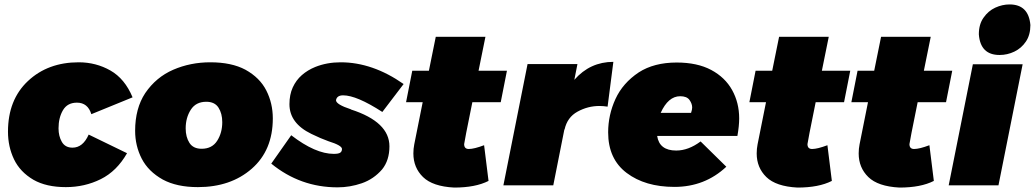

<svg xmlns="http://www.w3.org/2000/svg" viewBox="-20 -836 4668 866"><path d="M277 8Q189 8 131 -25Q70.5 -60.5 43.2 -117.5Q16 -174.5 16 -242Q16 -386 106 -470.5Q196 -555 335 -555Q413 -555 478 -518Q543 -481 578 -397L392 -321Q376 -373 327 -373Q284 -373 264 -339Q244 -305 244 -257Q244 -222 259 -196Q274 -170 307 -170Q354 -170 380 -229L553 -145Q507 -64 434.5 -28Q362 8 277 8Z M872.5 8Q777.5 8 714.5 -26Q649 -62.5 619.2 -120.5Q589.5 -178.5 589.5 -246Q589.5 -347 635 -416Q684 -488 761.5 -521.5Q839 -555 928.5 -555Q1024.5 -555 1087 -521.5Q1152 -485.5 1181.2 -427.8Q1210.5 -370 1210.5 -302Q1210.5 -158 1115.5 -75Q1020.5 8 872.5 8ZM889.5 -165Q936.5 -165 959.5 -201Q982.5 -237 982.5 -285Q982.5 -324 965.5 -350.5Q948.5 -377 910.5 -377Q863.5 -377 840.5 -341Q817.5 -305 817.5 -257Q817.5 -218 834.5 -191.5Q851.5 -165 889.5 -165Z M1502.5 9Q1334.5 9 1203.5 -98L1293.5 -226Q1402.5 -142 1485.5 -142Q1507 -142 1514.8 -147.5Q1522.5 -153 1522.5 -164Q1522.5 -180 1461.5 -199Q1427.5 -211 1384.5 -232Q1285.5 -280 1285.5 -366Q1285.5 -409 1300.5 -441.8Q1315.5 -474.5 1341.5 -497.2Q1367.5 -520 1402 -534Q1454.5 -555 1516.5 -555Q1660.5 -555 1800.5 -457L1704.5 -331Q1588.5 -406 1527.5 -406Q1499.5 -406 1495.5 -384Q1495.5 -365 1562.5 -343L1563.5 -342Q1736.5 -286 1736.5 -176Q1736.5 -113 1703.5 -72Q1665.5 -28 1612 -9.5Q1558.5 9 1502.5 9Z M2028.5 10Q1931.5 5 1888 -37.5Q1844.5 -80 1844.5 -144Q1844.5 -165 1848.5 -185L1886.5 -375H1811.5L1839.5 -517H1914.5L1945.5 -670H2169.5L2138.5 -517H2266.5L2238.5 -375H2110.5Q2073.5 -193 2073.5 -186Q2073.5 -164 2094.5 -164Q2118.5 -164 2163.5 -181L2183.5 -20Q2124.5 10 2028.5 10Z M2475.5 0H2250.5L2359.5 -547H2584.5L2570.5 -476Q2641.5 -557 2746.5 -557L2720.5 -355Q2700.5 -358 2683.5 -358Q2631.5 -358 2585 -332.5Q2538.5 -307 2526.5 -252H2525.5Z M3022 7Q2890 7 2806.5 -56Q2723 -119 2723 -239Q2723 -317.5 2756 -389.5Q2789 -461.5 2861 -509.5Q2930 -554 3032 -554Q3125 -554 3187.8 -520.5Q3250.5 -487 3282.2 -429.8Q3314 -372.5 3314 -302Q3314 -268 3306 -223H2944Q2954 -157 3030 -157Q3085 -157 3140 -198L3256 -84Q3159 7 3022 7ZM3097 -327Q3102 -342 3102 -351Q3102 -368 3090 -385Q3078 -402 3048 -402Q2994 -402 2960 -327Z M3577 10Q3480 5 3436.5 -37.5Q3393 -80 3393 -144Q3393 -165 3397 -185L3435 -375H3360L3388 -517H3463L3494 -670H3718L3687 -517H3815L3787 -375H3659Q3622 -193 3622 -186Q3622 -164 3643 -164Q3667 -164 3712 -181L3732 -20Q3673 10 3577 10Z M4037 10Q3940 5 3896.5 -37.5Q3853 -80 3853 -144Q3853 -165 3857 -185L3895 -375H3820L3848 -517H3923L3954 -670H4178L4147 -517H4275L4247 -375H4119Q4082 -193 4082 -186Q4082 -164 4103 -164Q4127 -164 4172 -181L4192 -20Q4133 10 4037 10Z M4488.5 -588Q4402 -588 4395 -681Q4395 -726.5 4416 -756Q4437.5 -787 4469.2 -801.5Q4501 -816 4533.5 -816Q4619.5 -816 4627.5 -723Q4627.5 -678.5 4607.2 -648.5Q4587 -618.5 4555.2 -603.2Q4523.5 -588 4488.5 -588ZM4483.5 0H4259L4368 -546H4592.5Z"/></svg>

Font: Argentum Sans Black
Style: Italic
Weight: 900
Italic angle: -11°
Designer: Julieta Ulanovsky (font), Cristiano Sobral (main changes and remaster)
Foundry: Julieta Ulanovsky (font), Cristiano Sobral (main changes and remaster)
Version: Version 2.007;June 15, 2022;FontCreator 14.0.0.2814 64-bit; 